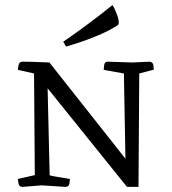

<svg xmlns="http://www.w3.org/2000/svg" viewBox="-20 -730 671 750"><path d="M402 -489 496 -486 564 -489Q577 -488 579 -475.5Q581 -463 581 -458L524 -443L521 0H476L166 -385L174 -45Q190 -41 214 -37.5Q238 -34 253 -31Q253 -24 251 -12Q249 0 235 0L143 -6L68 0Q55 0 52.5 -12.5Q50 -25 50 -31L116 -46L113 -443L50 -457Q50 -462 52.5 -475.5Q55 -489 68 -489Q68 -489 75.5 -489Q83 -489 105 -488.5Q127 -488 173 -486L470 -110L464 -443L385 -457Q385 -462 387 -476Q389 -490 402 -489ZM238 -548 227 -567Q227 -567 255 -586.5Q283 -606 327.5 -639Q372 -672 419 -710Q422 -707 428 -694.5Q434 -682 439 -667.5Q444 -653 444 -643Q444 -634 439 -631Q406 -610 366 -593Q326 -576 291 -564.5Q256 -553 238 -548Z"/></svg>

Font: Mate SC
Style: Regular
Weight: 400
Designer: Eduardo Rodriguez Tunni
Foundry: Eduardo Rodriguez Tunni
Version: Version 1.003; ttfautohint (v1.8.4.7-5d5b);gftools[0.9.24]